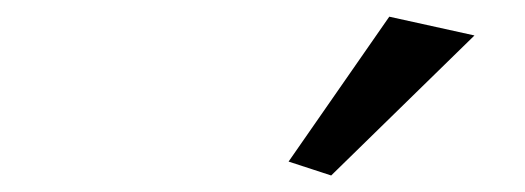

<svg xmlns="http://www.w3.org/2000/svg" viewBox="-20 -681 626 229"><path d="M375 -471.7 324.2 -488.3 444.3 -661.1 545.9 -638.7Z"/></svg>

Font: Crimson Pro SemiBold
Style: Italic
Weight: 600
Italic angle: -12°
Designer: Jacques Le Bailly
Foundry: Baron von Fonthausen
Version: Version 1.003